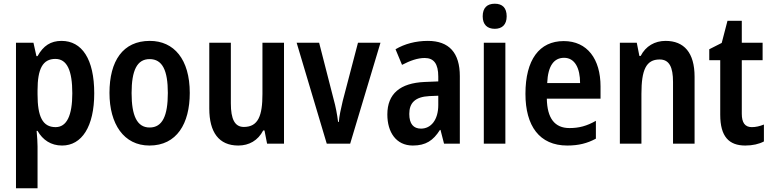

<svg xmlns="http://www.w3.org/2000/svg" viewBox="-20 -773 4150 1033"><path d="M311 -553C253 -553 213 -527 182 -471H176L160 -543H66V240H182V15C182 -7 180 -36 177 -69H182C210 -20 254 10 314 10C420 10 487 -92 487 -271C487 -455 421 -553 311 -553ZM278 -456C341 -456 369 -393 369 -271C369 -151 339 -89 279 -89C209 -89 182 -146 182 -265V-287C182 -403 210 -456 278 -456Z M1001 -273C1001 -454 916 -553 786 -553C641 -553 569 -445 569 -273C569 -106 646 10 784 10C931 10 1001 -108 1001 -273ZM688 -272C688 -394 717 -455 785 -455C854 -455 883 -394 883 -273C883 -150 854 -87 785 -87C717 -87 688 -151 688 -272Z M1508 -543H1392V-267C1392 -152 1370 -90 1292 -90C1243 -90 1222 -132 1222 -217V-543H1106V-189C1106 -61 1158 10 1262 10C1320 10 1368 -17 1396 -71H1403L1417 0H1508Z M1738 0H1864L2027 -543H1906L1824 -230C1814 -188 1805 -147 1803 -117H1799C1794 -157 1786 -200 1775 -239L1697 -543H1576Z M2282 -553C2217 -553 2157 -537 2108 -508L2143 -424C2187 -447 2227 -461 2265 -461C2314 -461 2338 -430 2338 -361V-335L2264 -332C2133 -326 2064 -269 2064 -157C2064 -62 2111 10 2201 10C2271 10 2311 -17 2347 -74H2350L2369 0H2454V-363C2454 -489 2396 -553 2282 -553ZM2290 -256 2338 -258V-208C2338 -128 2299 -81 2245 -81C2205 -81 2182 -106 2182 -160C2182 -219 2213 -252 2290 -256Z M2642 -753C2601 -753 2577 -731 2577 -685C2577 -640 2602 -618 2642 -618C2681 -618 2706 -640 2706 -685C2706 -731 2683 -753 2642 -753ZM2699 -543H2583V0H2699Z M3013 -552C2882 -552 2807 -452 2807 -268C2807 -96 2882 10 3032 10C3093 10 3140 -2 3186 -27V-123C3137 -95 3095 -84 3044 -84C2964 -84 2924 -137 2922 -242H3211V-308C3211 -455 3140 -552 3013 -552ZM3015 -462C3073 -462 3101 -406 3101 -326H2924C2928 -420 2961 -462 3015 -462Z M3561 -553C3503 -553 3454 -525 3427 -472H3420L3406 -543H3315V0H3431V-268C3431 -397 3456 -453 3529 -453C3581 -453 3601 -412 3601 -332V0H3717V-360C3717 -490 3660 -553 3561 -553Z M4025 -89C3988 -89 3971 -113 3971 -161V-449H4083V-543H3971V-661H3894L3863 -542L3796 -508V-449H3855V-156C3855 -38 3902 10 3990 10C4029 10 4064 2 4090 -12V-103C4068 -94 4046 -89 4025 -89Z"/></svg>

Font: Noto Sans Arabic UI Cn SmBd
Style: Regular
Weight: 600
Width: 3
Designer: Monotype Design Team, Nadine Chahine and Nizar Qandah
Foundry: Monotype Imaging Inc.
Version: Version 2.010